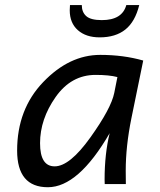

<svg xmlns="http://www.w3.org/2000/svg" viewBox="-20 -745 649 777"><path d="M201.2 -71.8Q262.2 -71.8 345.9 -189Q429.7 -306.2 442.4 -369.1L455.1 -433.1Q421.4 -441.9 366.7 -441.9Q268.1 -441.9 205.1 -352.3Q142.1 -262.7 142.1 -165.5Q142.1 -71.8 201.2 -71.8ZM173.8 12.7Q49.3 12.7 49.3 -135.7Q49.3 -302.7 154.8 -412.8Q260.3 -522.9 385.7 -522.9Q479.5 -522.9 559.6 -500L511.7 -266.1Q488.8 -153.3 488.8 -54.2Q488.8 -21 489.3 0H403.8L403.3 -18.6Q403.3 -122.1 423.8 -206.1Q296.9 12.7 173.8 12.7ZM383.3 -593.8Q328.1 -593.8 295.2 -622.8Q262.2 -651.9 262.2 -703.6Q262.2 -714.4 263.2 -724.6H311Q311 -695.8 329.1 -679.7Q347.2 -663.6 392.1 -663.6Q474.6 -663.6 491.2 -724.6H543.5Q526.9 -657.2 487.3 -625.5Q447.8 -593.8 383.3 -593.8Z"/></svg>

Font: Cadman
Style: Italic
Weight: 400
Italic angle: -12°
Designer: Paul James MIller
Foundry: High-Logic / Made with FontCreator
Version: Version 2.114;March 28, 2021;FontCreator 13.0.0.2683 64-bit